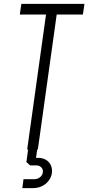

<svg xmlns="http://www.w3.org/2000/svg" viewBox="-20 -770 455 989"><path d="M120 0 217 -695H82L90 -750H415L407 -695H272L175 0ZM95 199 101 153H156Q175.5 153 188.2 141.2Q201 129.5 201 113Q201 99.5 191.5 90.8Q182 82 166 82H135L116 65L127 -17H174L164 55L130 52Q168 39 194.2 44.8Q220.5 50.5 234.2 68.5Q248 86.5 248 110.5Q248 134 235.2 154.2Q222.5 174.5 200.2 186.8Q178 199 150 199Z"/></svg>

Font: Mohave Light Light
Style: Italic
Weight: 300
Italic angle: -8°
Version: Version 2.003